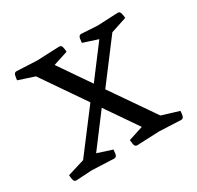

<svg xmlns="http://www.w3.org/2000/svg" viewBox="-107 -579 721 703"><g transform="rotate(-30 253.0 -228.0)"><path d="M29 0Q19 0 17 -12.5Q15 -25 15 -30L87 -52L216 -222L91 -404L24 -426Q24 -431 26.5 -443.5Q29 -456 38 -456L125 -452L219 -456Q229 -456 231 -443.5Q233 -431 233 -426L171 -406L261 -275L360 -406L298 -426Q298 -431 300 -443.5Q302 -456 312 -456L380 -452L467 -456Q476 -456 478.5 -443.5Q481 -431 481 -426L414 -404L287 -236L414 -52L486 -30Q486 -25 484 -12.5Q482 0 472 0L380 -4L286 0Q276 0 274 -13Q272 -26 272 -30L334 -50L242 -184L141 -50L203 -30Q203 -26 201 -13Q199 0 189 0L95 -4Z"/></g></svg>

Font: Mate
Style: Regular
Weight: 400
Designer: Eduardo Rodriguez Tunni
Foundry: Eduardo Rodriguez Tunni
Version: Version 1.003; ttfautohint (v1.8.4.7-5d5b);gftools[0.9.24]